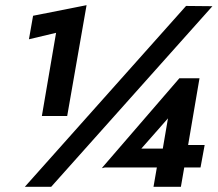

<svg xmlns="http://www.w3.org/2000/svg" viewBox="-20 -723 842 743"><path d="M610 -148H527L630 -265ZM386 -75H587L574 0H680L693 -75H756L772 -162H708L752 -420H674L377 -76H376L377 -75L374 -72ZM700 -700 76 0H178L802 -699ZM92 -571 197 -596 142 -274H240L315 -703L108 -662Z"/></svg>

Font: Jost* 700 Bold Italic
Style: Bold Italic
Weight: 700
Italic angle: -10°
Version: Version 3.200; ttfautohint (v0.97) -l 8 -r 50 -G 200 -x 14 -